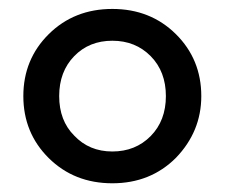

<svg xmlns="http://www.w3.org/2000/svg" viewBox="-20 -410 510 436"><path d="M235.1 -66Q287.6 -66 322.2 -101Q356.7 -136.1 356.7 -191.8Q356.7 -247.4 322.2 -282.5Q287.6 -317.5 235.1 -317.5Q182.5 -317.5 148.5 -282.5Q114.4 -247.4 114.4 -191.8Q114.4 -136.1 148.5 -102.1Q182.5 -66 235.1 -66ZM235.1 6.2Q148.5 6.2 90.7 -51Q33 -108.2 33 -191.8Q33 -275.3 90.7 -332.5Q148.5 -389.7 235.1 -389.7Q321.6 -389.7 379.4 -332.5Q437.1 -275.3 437.1 -191.8Q437.1 -111.3 379.4 -51.5Q321.6 6.2 235.1 6.2Z"/></svg>

Font: NATS
Style: Regular
Weight: 400
Designer: Purushoth Kumar Guthula
Foundry: Silicon Andhra, USA.
Version: Version 1.0.4; ttfautohint (v1.2.25-373a) -l 7 -r 28 -G 50 -